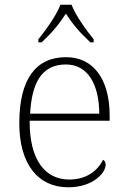

<svg xmlns="http://www.w3.org/2000/svg" viewBox="-20 -786 539 816"><path d="M143 -619V-606H157C204 -650 230 -682 260 -728C290 -682 317 -650 364 -606H378V-619C347 -657 301 -721 284 -766H237C220 -721 174 -657 143 -619ZM270 10C375 10 429 -51 429 -86C429 -97 425 -103 418 -107C395 -61 349 -23 274 -23C172 -23 105 -106 106 -273H446V-294C446 -452 375 -543 261 -543C133 -543 62 -451 62 -262C62 -88 142 10 270 10ZM402 -303H108C115 -432 156 -512 260 -512C354 -512 401 -427 402 -303Z"/></svg>

Font: Noto Serif Georgian ExtraLight
Style: Regular
Weight: 200
Designer: Monotype Design Team, Akaki Razmadze
Foundry: Google LLC
Version: Version 2.003